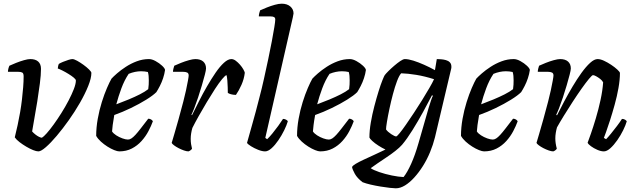

<svg xmlns="http://www.w3.org/2000/svg" viewBox="-20 -820 3443 1040"><path d="M188 0Q177 0 159.5 -7Q142 -14 122.5 -25.5Q103 -37 86 -50Q69 -63 60 -76Q68 -108 75.5 -142.5Q83 -177 89 -212Q95 -247 99 -281.5Q103 -316 105.5 -347.5Q108 -379 108 -406Q108 -423 100.5 -427Q93 -431 79 -431H23Q23 -439 25.5 -448.5Q28 -458 31 -464Q46 -471 67.5 -479.5Q89 -488 110 -494Q131 -500 144 -500Q172 -500 187 -486.5Q202 -473 202 -447Q202 -415 196 -368Q190 -321 182 -271Q174 -221 166 -177.5Q158 -134 154 -108Q161 -100 171 -92Q181 -84 191 -79Q201 -74 207 -74Q216 -79 233 -98Q250 -117 271 -146Q292 -175 313 -208.5Q334 -242 351.5 -275.5Q369 -309 380 -337.5Q391 -366 391 -384Q391 -390 379.5 -399.5Q368 -409 351 -419.5Q334 -430 318 -438Q302 -446 293 -449Q293 -454 295 -462.5Q297 -471 299 -474Q307 -479 321.5 -485Q336 -491 350.5 -495.5Q365 -500 372 -500Q381 -500 397.5 -491Q414 -482 432 -469Q450 -456 462.5 -443.5Q475 -431 475 -425Q475 -397 458 -354.5Q441 -312 413.5 -264Q386 -216 353 -169.5Q320 -123 287.5 -84.5Q255 -46 228.5 -23Q202 0 188 0Z M626 0Q616 0 598.5 -7Q581 -14 562 -26Q543 -38 526.5 -53Q510 -68 501 -84Q501 -129 509.5 -176.5Q518 -224 531.5 -267Q545 -310 559.5 -343.5Q574 -377 584 -394Q594 -405 614 -422.5Q634 -440 661.5 -458Q689 -476 721 -488Q753 -500 787 -500Q803 -500 823 -489Q843 -478 858 -464Q873 -450 874 -441Q871 -419 863.5 -396.5Q856 -374 846 -354.5Q836 -335 827 -321Q809 -303 772 -280Q735 -257 689.5 -235Q644 -213 599 -197Q593 -164 590.5 -143Q588 -122 587 -108Q594 -97 609.5 -87Q625 -77 643 -70.5Q661 -64 673 -64Q682 -64 691.5 -70Q701 -76 713.5 -89.5Q726 -103 742.5 -124.5Q759 -146 783 -177Q792 -177 799 -172.5Q806 -168 808 -163Q799 -138 784 -109.5Q769 -81 746.5 -56Q724 -31 694 -15.5Q664 0 626 0ZM610 -255Q645 -268 677.5 -281.5Q710 -295 737.5 -309Q765 -323 783 -337Q785 -350 785.5 -362Q786 -374 786 -385Q786 -398 785 -409Q784 -420 781 -430Q772 -432 763 -433Q754 -434 744 -434Q728 -434 711 -430.5Q694 -427 677 -420Q654 -386 637.5 -341.5Q621 -297 610 -255Z M1001 0Q991 0 976.5 -5Q962 -10 947.5 -17.5Q933 -25 922.5 -33Q912 -41 910 -46Q915 -62 924.5 -95Q934 -128 947 -173.5Q960 -219 973 -270Q981 -300 987.5 -330.5Q994 -361 998 -383Q1002 -405 1002 -411Q1002 -423 994 -427Q986 -431 972 -431H917Q917 -439 919.5 -448.5Q922 -458 924 -464Q939 -471 960.5 -479.5Q982 -488 1003.5 -494Q1025 -500 1038 -500Q1066 -500 1081 -486.5Q1096 -473 1096 -449Q1096 -440 1089.5 -415Q1083 -390 1073.5 -357.5Q1064 -325 1053 -292Q1042 -259 1032 -233.5Q1022 -208 1017 -199L1020 -196Q1037 -230 1057.5 -271Q1078 -312 1101.5 -352.5Q1125 -393 1148 -426.5Q1171 -460 1193 -480Q1215 -500 1233 -500Q1245 -500 1257 -491Q1269 -482 1280 -469.5Q1291 -457 1298 -444.5Q1305 -432 1306 -426Q1302 -392 1288 -360.5Q1274 -329 1258 -306Q1243 -306 1231 -309.5Q1219 -313 1214 -317Q1214 -327 1213.5 -345.5Q1213 -364 1211.5 -383.5Q1210 -403 1207 -413Q1200 -412 1183 -391.5Q1166 -371 1144.5 -338Q1123 -305 1100 -266.5Q1077 -228 1056.5 -191.5Q1036 -155 1022 -127Q1018 -113 1015.5 -98Q1013 -83 1013 -68Q1013 -53 1015 -39.5Q1017 -26 1020 -15Q1019 -12 1014 -7.5Q1009 -3 1001 0Z M1416 0Q1400 0 1378.5 -8.5Q1357 -17 1339.5 -28Q1322 -39 1318 -46Q1321 -56 1328 -81.5Q1335 -107 1345 -142Q1355 -177 1365.5 -216Q1376 -255 1385 -291Q1398 -340 1410 -394Q1422 -448 1433 -500Q1444 -552 1452.5 -597Q1461 -642 1466 -673Q1471 -704 1471 -714Q1471 -724 1464.5 -727.5Q1458 -731 1447 -731H1382Q1382 -739 1384.5 -749Q1387 -759 1389 -764Q1404 -771 1425.5 -779.5Q1447 -788 1468.5 -794Q1490 -800 1506 -800Q1535 -800 1552.5 -785Q1570 -770 1570 -747Q1570 -745 1566 -725.5Q1562 -706 1557 -686L1417 -73L1427 -66Q1439 -77 1455 -96.5Q1471 -116 1487 -138Q1503 -160 1513 -176Q1521 -176 1529 -172Q1537 -168 1539 -163Q1533 -142 1519.5 -114.5Q1506 -87 1488 -60.5Q1470 -34 1451 -17Q1432 0 1416 0Z M1714 0Q1704 0 1686.5 -7Q1669 -14 1650 -26Q1631 -38 1614.5 -53Q1598 -68 1589 -84Q1589 -129 1597.5 -176.5Q1606 -224 1619.5 -267Q1633 -310 1647.5 -343.5Q1662 -377 1672 -394Q1682 -405 1702 -422.5Q1722 -440 1749.5 -458Q1777 -476 1809 -488Q1841 -500 1875 -500Q1891 -500 1911 -489Q1931 -478 1946 -464Q1961 -450 1962 -441Q1959 -419 1951.5 -396.5Q1944 -374 1934 -354.5Q1924 -335 1915 -321Q1897 -303 1860 -280Q1823 -257 1777.5 -235Q1732 -213 1687 -197Q1681 -164 1678.5 -143Q1676 -122 1675 -108Q1682 -97 1697.5 -87Q1713 -77 1731 -70.5Q1749 -64 1761 -64Q1770 -64 1779.5 -70Q1789 -76 1801.5 -89.5Q1814 -103 1830.5 -124.5Q1847 -146 1871 -177Q1880 -177 1887 -172.5Q1894 -168 1896 -163Q1887 -138 1872 -109.5Q1857 -81 1834.5 -56Q1812 -31 1782 -15.5Q1752 0 1714 0ZM1698 -255Q1733 -268 1765.5 -281.5Q1798 -295 1825.5 -309Q1853 -323 1871 -337Q1873 -350 1873.5 -362Q1874 -374 1874 -385Q1874 -398 1873 -409Q1872 -420 1869 -430Q1860 -432 1851 -433Q1842 -434 1832 -434Q1816 -434 1799 -430.5Q1782 -427 1765 -420Q1742 -386 1725.5 -341.5Q1709 -297 1698 -255Z M2124 200Q2114 200 2091.5 197.5Q2069 195 2041.5 190.5Q2014 186 1988 180Q1962 174 1944 167Q1915 145 1902 121.5Q1889 98 1887 85Q1889 78 1906.5 67.5Q1924 57 1951 44.5Q1978 32 2008.5 18Q2039 4 2068 -10Q2049 -19 2029.5 -31.5Q2010 -44 1996.5 -56.5Q1983 -69 1981 -75Q1981 -112 1988.5 -156Q1996 -200 2007.5 -244Q2019 -288 2030.5 -325Q2042 -362 2051.5 -385.5Q2061 -409 2064 -413Q2070 -421 2084 -435Q2098 -449 2115.5 -464Q2133 -479 2148.5 -489.5Q2164 -500 2173 -500Q2192 -500 2219 -491.5Q2246 -483 2276.5 -469.5Q2307 -456 2336 -440L2346 -500Q2355 -500 2368.5 -499Q2382 -498 2395 -494.5Q2408 -491 2416.5 -482.5Q2425 -474 2425 -459Q2425 -458 2425 -454.5Q2425 -451 2424 -448L2336 -76Q2326 -36 2309.5 4Q2293 44 2271 79Q2249 114 2224 141.5Q2199 169 2173.5 184.5Q2148 200 2124 200ZM2166 139Q2186 114 2207 67.5Q2228 21 2247 -45L2301 -233Q2308 -256 2314.5 -275.5Q2321 -295 2325 -301L2320 -304Q2300 -265 2272 -214Q2244 -163 2214.5 -115.5Q2185 -68 2158 -36Q2145 -21 2121.5 -2.5Q2098 16 2071.5 33.5Q2045 51 2022.5 66.5Q2000 82 1988 91Q2002 101 2034 112Q2066 123 2102.5 130.5Q2139 138 2166 139ZM2126 -81Q2130 -81 2144.5 -98.5Q2159 -116 2179 -145Q2199 -174 2222 -208.5Q2245 -243 2266.5 -278Q2288 -313 2305.5 -343Q2323 -373 2331 -391Q2281 -407 2235 -414.5Q2189 -422 2153 -423Q2142 -411 2130.5 -380.5Q2119 -350 2108.5 -310.5Q2098 -271 2089.5 -231Q2081 -191 2076 -160.5Q2071 -130 2071 -119Q2080 -106 2099 -93.5Q2118 -81 2126 -81Z M2602 0Q2592 0 2574.5 -7Q2557 -14 2538 -26Q2519 -38 2502.5 -53Q2486 -68 2477 -84Q2477 -129 2485.5 -176.5Q2494 -224 2507.5 -267Q2521 -310 2535.5 -343.5Q2550 -377 2560 -394Q2570 -405 2590 -422.5Q2610 -440 2637.5 -458Q2665 -476 2697 -488Q2729 -500 2763 -500Q2779 -500 2799 -489Q2819 -478 2834 -464Q2849 -450 2850 -441Q2847 -419 2839.5 -396.5Q2832 -374 2822 -354.5Q2812 -335 2803 -321Q2785 -303 2748 -280Q2711 -257 2665.5 -235Q2620 -213 2575 -197Q2569 -164 2566.5 -143Q2564 -122 2563 -108Q2570 -97 2585.5 -87Q2601 -77 2619 -70.5Q2637 -64 2649 -64Q2658 -64 2667.5 -70Q2677 -76 2689.5 -89.5Q2702 -103 2718.5 -124.5Q2735 -146 2759 -177Q2768 -177 2775 -172.5Q2782 -168 2784 -163Q2775 -138 2760 -109.5Q2745 -81 2722.5 -56Q2700 -31 2670 -15.5Q2640 0 2602 0ZM2586 -255Q2621 -268 2653.5 -281.5Q2686 -295 2713.5 -309Q2741 -323 2759 -337Q2761 -350 2761.5 -362Q2762 -374 2762 -385Q2762 -398 2761 -409Q2760 -420 2757 -430Q2748 -432 2739 -433Q2730 -434 2720 -434Q2704 -434 2687 -430.5Q2670 -427 2653 -420Q2630 -386 2613.5 -341.5Q2597 -297 2586 -255Z M2977 0Q2967 0 2952.5 -5Q2938 -10 2923.5 -17.5Q2909 -25 2898.5 -33Q2888 -41 2886 -46Q2891 -62 2900.5 -95Q2910 -128 2923 -173.5Q2936 -219 2949 -270Q2957 -300 2963.5 -330.5Q2970 -361 2974 -383Q2978 -405 2978 -411Q2978 -423 2970 -427Q2962 -431 2948 -431H2893Q2893 -439 2895.5 -448.5Q2898 -458 2900 -464Q2915 -471 2936.5 -479.5Q2958 -488 2979.5 -494Q3001 -500 3014 -500Q3042 -500 3057 -486.5Q3072 -473 3072 -449Q3072 -440 3065.5 -415Q3059 -390 3049.5 -357.5Q3040 -325 3029 -292Q3018 -259 3008 -233.5Q2998 -208 2993 -199L2997 -195Q3014 -229 3035.5 -269.5Q3057 -310 3081 -350.5Q3105 -391 3129.5 -425Q3154 -459 3176.5 -479.5Q3199 -500 3217 -500Q3232 -500 3251.5 -491Q3271 -482 3290.5 -469Q3310 -456 3323.5 -443.5Q3337 -431 3338 -425Q3338 -388 3330 -343Q3322 -298 3309.5 -253Q3297 -208 3284.5 -169Q3272 -130 3262.5 -104Q3253 -78 3251 -73L3263 -66Q3273 -76 3289 -95.5Q3305 -115 3322 -137.5Q3339 -160 3349 -176Q3359 -176 3366 -171.5Q3373 -167 3375 -163Q3369 -142 3355.5 -114.5Q3342 -87 3323.5 -60.5Q3305 -34 3286 -17Q3267 0 3251 0Q3235 0 3215.5 -8.5Q3196 -17 3181 -28Q3166 -39 3163 -47Q3168 -60 3180.5 -95.5Q3193 -131 3207.5 -179.5Q3222 -228 3233 -279Q3244 -330 3247 -374Q3242 -384 3231 -392.5Q3220 -401 3209 -407Q3198 -413 3192 -413Q3187 -413 3170 -392.5Q3153 -372 3130 -339.5Q3107 -307 3082 -268.5Q3057 -230 3034.5 -193.5Q3012 -157 2997 -130Q2993 -116 2990.5 -100.5Q2988 -85 2988 -71Q2988 -57 2990 -43.5Q2992 -30 2996 -15Q2995 -12 2990 -7.5Q2985 -3 2977 0Z"/></svg>

Font: Texturina 12pt Medium
Style: Italic
Weight: 500
Italic angle: -11°
Designer: Guillermo Torres Carreño
Foundry: Omnibus-Type
Version: Version 1.002